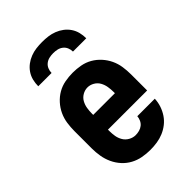

<svg xmlns="http://www.w3.org/2000/svg" viewBox="-220 -836 939 939"><g transform="rotate(-45 250.0 -366.0)"><path d="M252 8Q225 8 198 3Q171 -2 147 -15Q123 -28 104.5 -48.5Q86 -69 74.5 -94Q63 -119 58.5 -146Q54 -173 54 -200V-320Q54 -347 58 -374Q62 -401 73.5 -425.5Q85 -450 103.5 -470.5Q122 -491 145.5 -504.5Q169 -518 196 -523Q223 -528 250 -528Q277 -528 304 -523Q331 -518 354.5 -504.5Q378 -491 396.5 -470.5Q415 -450 426.5 -425.5Q438 -401 442 -374Q446 -347 446 -320V-209H175V-200Q175 -181 178 -163Q181 -145 190.5 -129Q200 -113 217 -103.5Q234 -94 252 -94Q265 -94 278 -97.5Q291 -101 301 -109Q311 -117 316.5 -129Q322 -141 323 -154H444Q443 -130 435.5 -107.5Q428 -85 415 -65.5Q402 -46 383.5 -31.5Q365 -17 343.5 -8Q322 1 299 4.5Q276 8 252 8ZM175 -311H325V-320Q325 -338 322 -356.5Q319 -375 310 -391Q301 -407 284.5 -416.5Q268 -426 250 -426Q232 -426 215.5 -416.5Q199 -407 190 -391Q181 -375 178 -356.5Q175 -338 175 -320ZM84 -600Q84 -621 89 -641Q94 -661 105.5 -678Q117 -695 133.5 -707.5Q150 -720 169.5 -727.5Q189 -735 209 -737.5Q229 -740 250 -740Q271 -740 291 -737.5Q311 -735 330.5 -727.5Q350 -720 366.5 -707.5Q383 -695 394.5 -678Q406 -661 411 -641Q416 -621 416 -600H324Q324 -614 318.5 -627Q313 -640 302 -648.5Q291 -657 277.5 -660Q264 -663 250 -663Q236 -663 222.5 -660Q209 -657 198 -648.5Q187 -640 181.5 -627Q176 -614 176 -600Z"/></g></svg>

Font: Iosevka Curly Slab Extrabold
Style: Regular
Weight: 800
Monospace: yes
Designer: Belleve Invis
Foundry: Belleve Invis
Version: Version 22.1.2; ttfautohint (v1.8.4)